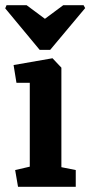

<svg xmlns="http://www.w3.org/2000/svg" viewBox="-26 -715 346 735"><path d="M-1 -695H76L146 -643L216 -695H294L300 -684L166 -524H126L-6 -683ZM43 0 32 -64 88 -77V-398H37L26 -466L175 -492L209 -456V-75L264 -64V0Z"/></svg>

Font: Kreon
Style: Bold
Weight: 700
Designer: Julia Petretta
Foundry: Julia Petretta and Eli Heuer
Version: Version 2.002